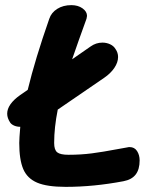

<svg xmlns="http://www.w3.org/2000/svg" viewBox="-20 -725 620 748"><path d="M485 -152Q504 -152 514 -136.5Q524 -121 524 -100Q524 -65 508.5 -45Q493 -25 461 -19Q345 3 236 3Q163 3 124.5 -13.5Q86 -30 70.5 -66.5Q55 -103 55 -168Q55 -185 59 -231Q46 -231 35.5 -235.5Q25 -240 20 -247Q8 -265 8 -282Q8 -319 59 -355L88 -375Q117 -495 172 -652Q180 -676 203 -690.5Q226 -705 258 -705Q284 -705 301.5 -692.5Q319 -680 319 -663Q319 -660 317 -652Q284 -561 261 -494L333 -544Q354 -559 379 -559Q395 -559 409 -552.5Q423 -546 430 -534Q440 -520 440 -503Q440 -482 425.5 -460.5Q411 -439 386 -422L205 -298Q191 -228 191 -168Q191 -141 203 -131.5Q215 -122 247 -122Q295 -122 337.5 -127.5Q380 -133 438 -144L477 -151Q480 -152 485 -152Z"/></svg>

Font: Mali
Style: Bold Italic
Weight: 700
Italic angle: -10°
Version: Version 1.000; ttfautohint (v1.6)